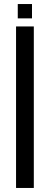

<svg xmlns="http://www.w3.org/2000/svg" viewBox="-20 -931 247 951"><path d="M59.5 0V-800H147.5V0ZM68 -840V-911H138.5V-840Z"/></svg>

Font: Big Shoulders Stencil Text Thin Medium
Style: Regular
Weight: 500
Version: Version 2.001